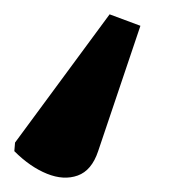

<svg xmlns="http://www.w3.org/2000/svg" viewBox="-82 -70 255 268"><path d="M71 -50 114 -34 55 141Q46 168 26.5 175Q7 182 -16.5 172.5Q-40 163 -62 141L-61 129Z"/></svg>

Font: Noto Serif ExtraCondensed
Style: Bold Italic
Weight: 700
Width: 2
Italic angle: -12°
Designer: Monotype Design Team
Foundry: Monotype Imaging Inc.
Version: Version 2.013; ttfautohint (v1.8.4.7-5d5b)